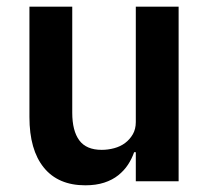

<svg xmlns="http://www.w3.org/2000/svg" viewBox="-20 -542 628 574"><path d="M386 -87H381Q374 -67 362.5 -49.5Q351 -32 333.5 -18Q316 -4 291.5 4Q267 12 235 12Q154 12 111 -41Q68 -94 68 -192V-522H196V-205Q196 -151 217 -122.5Q238 -94 284 -94Q303 -94 321.5 -99Q340 -104 354 -114.5Q368 -125 377 -140.5Q386 -156 386 -177V-522H514V0H386Z"/></svg>

Font: IBM Plex Sans Thai SmBld
Style: Regular
Weight: 600
Designer: Mike Abbink, Paul van der Laan, Pieter van Rosmalen, Ben Mitchell, Mark Frömberg
Foundry: Bold Monday
Version: Version 1.2